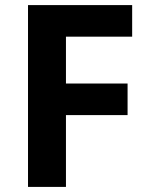

<svg xmlns="http://www.w3.org/2000/svg" viewBox="-20 -734 589 754"><path d="M239 0H90V-714H499V-590H239V-406H481V-282H239Z"/></svg>

Font: Noto Sans Javanese
Style: Regular
Weight: 400
Designer: Monotype Design Team
Foundry: Monotype Imaging Inc.
Version: Version 2.004